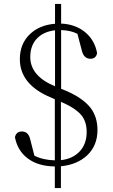

<svg xmlns="http://www.w3.org/2000/svg" viewBox="-20 -833 573 977"><path d="M290 -18Q350 -25 385 -62Q421 -100 421 -161Q421 -214 394 -247Q364 -283 290 -315ZM260 -679Q202 -672 169 -638Q134 -602 134 -543Q134 -446 260 -394ZM297 -379Q398 -339 441 -284Q476 -238 476 -171Q476 -92 423 -42Q372 5 290 13V124H259V14Q174 13 121 -27Q69 -66 56 -135Q63 -164 91 -164Q125 -164 134 -123L155 -41Q197 -19 259 -17V-328L241 -336Q81 -402 81 -532Q81 -610 132 -659Q181 -706 260 -712V-813H291V-713Q362 -710 411 -671Q462 -630 474 -563Q469 -534 440 -534Q406 -534 396 -577L374 -661Q341 -678 291 -680V-381Z"/></svg>

Font: Source Han Serif SC ExtraLight
Style: Regular
Weight: 250
Designer: Ryoko NISHIZUKA  (kana & ideographs); Frank Grießhammer (Latin, Greek & Cyrillic); Wenlong ZHANG  (bopomofo); Sandoll Co
Foundry: Adobe Systems Incorporated
Version: Version 1.001 October 20, 2017